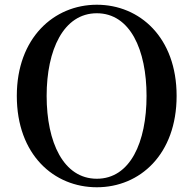

<svg xmlns="http://www.w3.org/2000/svg" viewBox="-20 -773 817 811"><path d="M389 18C571 18 726 -121 726 -368C726 -615 570 -753 389 -753C208 -753 51 -613 51 -368C51 -119 208 18 389 18ZM389 -18C248 -18 177 -172 177 -368C177 -562 248 -717 389 -717C530 -717 599 -562 599 -368C599 -172 530 -18 389 -18Z"/></svg>

Font: Noto Serif CJK SC SemiBold
Style: Regular
Weight: 600
Designer: Ryoko NISHIZUKA 西塚涼子 (kana & ideographs); Frank Grießhammer (Latin, Greek & Cyrillic); Wenlong ZHANG 张文龙 (bopomofo); San
Foundry: Adobe
Version: Version 2.001;hotconv 1.1.0;makeotfexe 2.6.0